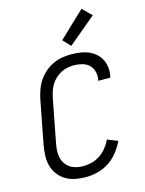

<svg xmlns="http://www.w3.org/2000/svg" viewBox="-135 -996 820 1088"><g transform="rotate(-15 275.0 -452.0)"><path d="M232 12Q201 12 171 6.5Q141 1 115.5 -14Q90 -29 72 -52Q54 -75 46 -103.5Q38 -132 39 -163.5Q40 -195 46 -227L96 -487Q102 -513 111.5 -539Q121 -565 137 -588Q153 -611 175 -630Q197 -649 223 -661Q249 -673 275.5 -677.5Q302 -682 328 -682Q354 -682 380 -678.5Q406 -675 429 -665.5Q452 -656 470.5 -640Q489 -624 500 -602.5Q511 -581 514 -555Q517 -529 511 -502L510 -497H439L440 -501Q445 -526 439 -550Q433 -574 416.5 -589.5Q400 -605 376.5 -611.5Q353 -618 328 -618Q310 -618 291 -614.5Q272 -611 253.5 -601.5Q235 -592 219.5 -578Q204 -564 193.5 -547Q183 -530 176.5 -511.5Q170 -493 166 -475L116 -215Q112 -194 111 -173Q110 -152 114.5 -133Q119 -114 130 -98Q141 -82 157 -71.5Q173 -61 192.5 -56.5Q212 -52 233 -52Q258 -52 283 -58.5Q308 -65 331 -80Q354 -95 371.5 -117Q389 -139 400 -163L461 -139Q445 -106 422 -76.5Q399 -47 368 -26.5Q337 -6 301.5 3Q266 12 232 12ZM343 -728 301 -772 453 -916 505 -864Z"/></g></svg>

Font: Lode
Style: Italic
Weight: 400
Italic angle: -11°
Monospace: yes
Designer: Belleve Invis
Foundry: Belleve Invis
Version: Version 29.2.0; ttfautohint (v1.8.3)